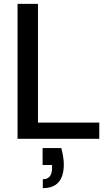

<svg xmlns="http://www.w3.org/2000/svg" viewBox="-20 -720 578 996"><path d="M71 0V-700H177V-84H495V0ZM202 256V210Q250 210 250 151V136H201V48H298Q304 71 307.5 92.5Q311 114 311 133Q311 256 202 256Z"/></svg>

Font: Ultramarine Medium
Style: Regular
Weight: 500
Designer: Colophon Foundry, Jonny Pinhorn
Foundry: Colophon Foundry
Version: Version 1.200; ttfautohint (v1.8.3)